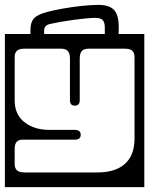

<svg xmlns="http://www.w3.org/2000/svg" viewBox="-40 -745 610 785"><path d="M445.5 -635Q445.5 -620.5 445 -606H550V20H-20V-606H84.5Q84.5 -614.5 84.5 -623Q84.5 -654 98.8 -669.8Q113 -685.5 152.5 -696Q178 -703 216.2 -709.8Q254.5 -716.5 293.8 -720.8Q333 -725 361.5 -725Q407.5 -725 426.5 -704Q445.5 -683 445.5 -635ZM140.5 -620V-606H388.5V-633Q388.5 -652.5 380.5 -662.2Q372.5 -672 348.5 -672Q336 -672 312.2 -669.8Q288.5 -667.5 260.8 -663.8Q233 -660 207.2 -655.5Q181.5 -651 164.5 -647Q140.5 -641.5 140.5 -620ZM161 -214H266Q290 -214 290 -194Q290 -174 266 -174H52Q37 -174 28.5 -165.5Q20 -157 20 -136V-73Q20 -59 28.5 -49.5Q37 -40 61 -40H359Q431 -40 470.5 -74.8Q510 -109.5 510 -179V-513Q510 -527.5 501.5 -536.8Q493 -546 469 -546H323Q303.5 -546 294.8 -536.8Q286 -527.5 286 -505V-335Q286 -313 266 -313Q246 -313 246 -335V-505Q246 -527.5 237 -536.8Q228 -546 209 -546H61Q37 -546 28.5 -536.8Q20 -527.5 20 -513V-335Q20 -276 60.5 -245Q101 -214 161 -214Z"/></svg>

Font: Honk Rounded
Style: Regular
Weight: 400
Designer: Noopur Datye & Yesha Goshar
Foundry: Ek Type
Version: Version 1.000